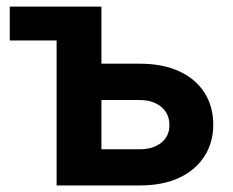

<svg xmlns="http://www.w3.org/2000/svg" viewBox="-20 -566 712 586"><path d="M9.8 -442.4V-545.9H202.6V-442.4ZM244.6 -371.6H406.2Q477.5 -371.6 527.6 -348.1Q577.6 -324.7 604.2 -283Q630.9 -241.2 630.9 -185.5Q630.9 -131.3 604.2 -89.4Q577.6 -47.4 527.6 -23.7Q477.5 0 406.2 0H152.8V-545.9H289.6V-110.4H406.2Q447.3 -110.4 472.2 -130.4Q497.1 -150.4 497.1 -184.1Q497.1 -218.8 472.2 -239.7Q447.3 -260.7 406.2 -260.7H244.6Z"/></svg>

Font: Inter
Style: 650
Weight: 650
Designer: Rasmus Andersson
Foundry: rsms
Version: Version 4.001;git-66647c0bb